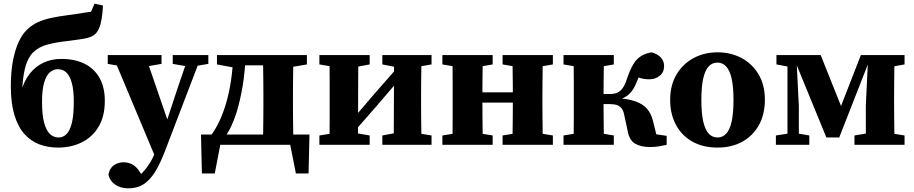

<svg xmlns="http://www.w3.org/2000/svg" viewBox="-20 -789 4977 1046"><path d="M296 15Q241 15 194.5 -2.5Q148 -20 113 -59Q78 -98 58.5 -162.5Q39 -227 39 -319Q39 -395 50 -455Q61 -515 81 -559Q101 -603 128 -628Q155 -654 187.5 -668.5Q220 -683 259.5 -691.5Q299 -700 347 -706Q371 -709 393.5 -712.5Q416 -716 437 -719.5Q458 -723 476 -725L495 -769L541 -759Q539 -719 534 -688Q529 -657 520 -635.5Q511 -614 497 -602Q484 -591 465.5 -585Q447 -579 421 -575.5Q395 -572 360 -567Q286 -559 239 -546.5Q192 -534 162 -505Q145 -489 132 -462Q119 -435 111 -392.5Q103 -350 100 -288L95 -290Q111 -348 142 -387.5Q173 -427 217 -447.5Q261 -468 314 -468Q388 -468 441 -441.5Q494 -415 522.5 -364Q551 -313 551 -240Q551 -154 516.5 -97.5Q482 -41 424.5 -13Q367 15 296 15ZM299 -40Q325 -40 343.5 -59.5Q362 -79 372 -121.5Q382 -164 382 -234Q382 -299 371 -338Q360 -377 341 -394.5Q322 -412 296 -412Q271 -412 251.5 -395Q232 -378 220.5 -339Q209 -300 209 -235Q209 -163 220.5 -120.5Q232 -78 252 -59Q272 -40 299 -40Z M679 237Q650 237 626.5 227Q603 217 588.5 199.5Q574 182 571 161Q577 128 600 111.5Q623 95 653 95Q676 95 698.5 105.5Q721 116 740 145L768 189L732 201L715 187Q737 172 758 149.5Q779 127 797 98Q815 69 827 35L853 -36L861 -46L944 -298L1009 -489H1079L878 36Q853 101 826 145.5Q799 190 764 213.5Q729 237 679 237ZM829 74 593 -489H771L897 -122L911 -105ZM567 -441V-489H860V-441L768 -425H659ZM921 -441V-489H1115V-441L1027 -426H1007Z M1614 0H1127L1188 -41L1150 156H1080L1075 -56H1666L1661 156H1592L1553 -41ZM1413 0Q1413 -25 1413.5 -62.5Q1414 -100 1414.5 -140Q1415 -180 1415 -212V-276Q1415 -309 1414.5 -348.5Q1414 -388 1413.5 -426Q1413 -464 1413 -489H1579Q1578 -464 1577.5 -426Q1577 -388 1576.5 -348.5Q1576 -309 1576 -276V-212Q1576 -180 1576.5 -140Q1577 -100 1577.5 -62.5Q1578 -25 1579 0ZM1162 -438V-489H1282V-421H1254ZM1506 -421V-489H1652V-438L1553 -421ZM1127 -48Q1154 -84 1175 -128.5Q1196 -173 1212 -227.5Q1228 -282 1238 -347Q1248 -412 1251 -489H1318Q1315 -399 1302 -321Q1289 -243 1269 -177Q1257 -140 1242 -106.5Q1227 -73 1207 -45V-13ZM1287 -433V-489H1460V-433Z M1720 0V-51L1819 -67H1902L1994 -51V0ZM2063 0V-51L2149 -67H2232L2331 -51V0ZM1774 0Q1775 -25 1775.5 -62.5Q1776 -100 1776 -140Q1776 -180 1776 -212V-276Q1776 -309 1776 -348.5Q1776 -388 1775.5 -426Q1775 -464 1774 -489H1932L1930 0ZM1892 -52 1852 -110H1876L2019 -277L2161 -439L2196 -379H2175L2034 -214ZM2125 0 2127 -489H2277Q2276 -464 2275.5 -426Q2275 -388 2274.5 -348.5Q2274 -309 2274 -276V-212Q2274 -180 2274.5 -140Q2275 -100 2275.5 -62.5Q2276 -25 2277 0ZM1720 -438V-489H1994V-438L1902 -421H1820ZM2063 -438V-489H2331V-438L2233 -421H2150Z M2444 0Q2445 -25 2445.5 -62.5Q2446 -100 2446 -140Q2446 -180 2446 -212V-276Q2446 -309 2446 -349Q2446 -389 2445.5 -426.5Q2445 -464 2444 -489H2610Q2610 -464 2609.5 -426.5Q2609 -389 2608.5 -349Q2608 -309 2608 -276V-238Q2608 -193 2608.5 -147.5Q2609 -102 2609.5 -63.5Q2610 -25 2610 0ZM2771 0Q2772 -26 2772.5 -64Q2773 -102 2773.5 -147.5Q2774 -193 2774 -238V-276Q2774 -309 2773.5 -349Q2773 -389 2772.5 -426.5Q2772 -464 2771 -489H2938Q2937 -464 2936.5 -426.5Q2936 -389 2935.5 -349Q2935 -309 2935 -276V-212Q2935 -180 2935.5 -140Q2936 -100 2936.5 -63Q2937 -26 2938 0ZM2390 0V-51L2490 -67H2566L2664 -51V0ZM2390 -438V-489H2664V-438L2566 -421H2490ZM2718 0V-51L2817 -67H2894L2992 -51V0ZM2718 -438V-489H2992V-438L2894 -421H2817ZM2539 -230V-286H2843V-230Z M3050 0V-51L3150 -67H3226L3324 -51V0ZM3050 -438V-489H3324V-438L3226 -421H3150ZM3104 0Q3105 -26 3105.5 -63Q3106 -100 3106 -140Q3106 -180 3106 -212V-276Q3106 -309 3106 -348.5Q3106 -388 3105.5 -426Q3105 -464 3104 -489H3270Q3270 -464 3269.5 -426Q3269 -388 3268.5 -347Q3268 -306 3268 -270V-226Q3268 -188 3268.5 -145Q3269 -102 3269.5 -64Q3270 -26 3270 0ZM3400 -73 3380 -166Q3376 -186 3366.5 -198.5Q3357 -211 3341 -216.5Q3325 -222 3301 -222H3199V-277H3305Q3327 -277 3343 -284Q3359 -291 3372.5 -309.5Q3386 -328 3397 -364Q3413 -411 3430.5 -439.5Q3448 -468 3472 -483Q3496 -498 3529 -504Q3561 -496 3579.5 -476.5Q3598 -457 3598 -429Q3598 -396 3574.5 -376.5Q3551 -357 3517 -357Q3489 -357 3465.5 -364.5Q3442 -372 3420 -386L3497 -432Q3481 -409 3469 -387Q3457 -365 3447 -338Q3435 -309 3420 -290Q3405 -271 3385 -260Q3365 -249 3338 -242V-255Q3402 -251 3442.5 -236.5Q3483 -222 3505 -196.5Q3527 -171 3537 -132L3568 -6L3460 -71L3612 -49V0Q3595 4 3571.5 8Q3548 12 3521 12Q3471 12 3440 -6.5Q3409 -25 3400 -73Z M3889 15Q3811 15 3753 -17Q3695 -49 3663 -108Q3631 -167 3631 -245Q3631 -325 3665.5 -383Q3700 -441 3758.5 -472.5Q3817 -504 3889 -504Q3961 -504 4019.5 -473Q4078 -442 4112.5 -384Q4147 -326 4147 -246Q4147 -166 4114.5 -107.5Q4082 -49 4024 -17Q3966 15 3889 15ZM3889 -40Q3917 -40 3936.5 -61Q3956 -82 3966 -127Q3976 -172 3976 -244Q3976 -316 3966 -360.5Q3956 -405 3936.5 -426.5Q3917 -448 3889 -448Q3860 -448 3840.5 -427Q3821 -406 3811 -361Q3801 -316 3801 -244Q3801 -173 3811 -128Q3821 -83 3840.5 -61.5Q3860 -40 3889 -40Z M4482 -40 4314 -450H4296V-489H4451L4576 -176H4548L4670 -489H4732L4734 -451H4713L4552 -40ZM4697 0V-214L4710 -489H4854Q4853 -464 4852.5 -426Q4852 -388 4851.5 -348Q4851 -308 4851 -276V-213Q4851 -180 4851.5 -140Q4852 -100 4852.5 -62.5Q4853 -25 4854 0ZM4207 0V-51L4291 -64H4313L4389 -51V0ZM4635 0V-51L4733 -67H4809L4908 -51V0ZM4210 -438V-489H4310V-421H4300ZM4270 0V-489H4318L4332 -213V0ZM4778 -421V-489H4908V-438L4814 -421Z"/></svg>

Font: Source Serif 4 18pt
Style: Bold
Weight: 700
Designer: Frank Grießhammer
Foundry: Adobe Systems Incorporated
Version: Version 4.004;hotconv 1.0.116;makeotfexe 2.5.65601